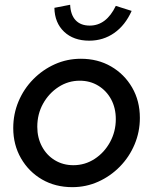

<svg xmlns="http://www.w3.org/2000/svg" viewBox="-20 -763 633 793"><path d="M278.7 10Q208.5 10 153.6 -21.8Q98.7 -53.7 66.7 -109.3Q34.7 -164.8 34.7 -234.2Q34.7 -292.3 56.5 -344.2Q78.3 -396 117.2 -435.5Q156 -475 206.5 -497.7Q257 -520.3 314 -520.3Q384 -520.3 438.8 -488.5Q493.7 -456.7 525.7 -401.5Q557.7 -346.4 557.7 -276Q557.7 -218.2 535.8 -166.4Q514 -114.7 475.2 -75Q436.3 -35.3 386 -12.7Q335.7 10 278.7 10ZM283 -80.7Q331 -80.7 370.9 -106.7Q410.8 -132.7 434.6 -176.3Q458.3 -219.8 458.3 -271Q458.3 -317 439 -352.8Q419.6 -388.5 385.8 -409.1Q352 -429.7 309.3 -429.7Q261.7 -429.7 221.7 -403.7Q181.7 -377.7 157.8 -334.7Q134 -291.7 134 -239.4Q134 -194.3 153.3 -158Q172.7 -121.7 206.6 -101.2Q240.5 -80.7 283 -80.7ZM348.7 -595Q283.7 -595 244.7 -632Q205.7 -669 204.7 -730.7L269.7 -743.3Q271.7 -701.3 292.5 -679.3Q313.3 -657.3 350.7 -657.3Q419 -657.3 458.3 -738.7L523.7 -718Q497.3 -658.7 451.8 -626.8Q406.3 -595 348.7 -595Z"/></svg>

Font: Red Hat Display VF
Style: Italic
Weight: 300
Italic angle: -12°
Designer: Pentagram, MCKL
Foundry: Pentagram, MCKL
Version: Version 1.010